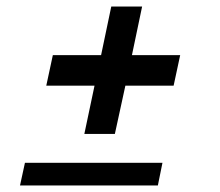

<svg xmlns="http://www.w3.org/2000/svg" viewBox="-20 -565 670 585"><path d="M237 -157 268 -304H121L141 -397H288L319 -545H413L382 -397H529L509 -304H362L330 -157ZM41 0 56 -69H475L461 0Z"/></svg>

Font: Be Vietnam Pro Medium
Style: Italic
Weight: 500
Italic angle: -12°
Designer: Lam Bao, Tony Le, Vietanh Nguyen
Foundry: Yellow Type Foundry
Version: Version 1.002; ttfautohint (v1.8.3)